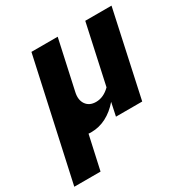

<svg xmlns="http://www.w3.org/2000/svg" viewBox="-213 -657 978 1007"><g transform="rotate(-30 276.0 -153.5)"><path d="M-48 209 111 -516H270L205 -219Q195 -175 214.5 -147Q234 -119 274 -119Q320 -119 359 -158L437 -516H596L484 0H325L342 -80Q306 -38 263 -16Q220 6 173 6Q169 6 164.5 6Q160 6 156 5L111 209Z"/></g></svg>

Font: Red Hat Mono
Style: Italic
Weight: 400
Italic angle: -12°
Monospace: yes
Designer: Pentagram, MCKL
Foundry: MCKL
Version: Version 1.030